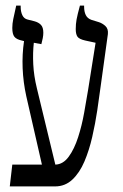

<svg xmlns="http://www.w3.org/2000/svg" viewBox="-20 -667 441 687"><path d="M15 0 24 -78H130L74 -323Q63 -373 61 -423Q59 -473 66 -520L58 -522Q39 -526 31.5 -535.5Q24 -545 24 -567Q24 -582 27.5 -599Q31 -616 38 -647H54V-643Q54 -625 60 -612.5Q66 -600 79 -597L103 -591Q118 -587 126.5 -578Q135 -569 135 -550Q135 -541 133 -530.5Q131 -520 128 -509L101 -514Q97 -478 99 -437Q101 -396 112 -351L178 -78Q206 -79 226 -106.5Q246 -134 259.5 -176Q273 -218 281 -263Q289 -308 295 -344L322 -514L285 -522Q263 -527 257 -536Q251 -545 251 -563Q251 -581 254 -597.5Q257 -614 266 -647H281V-643Q281 -625 287 -613Q293 -601 307 -596L333 -588Q346 -584 357 -574Q368 -564 366 -545L340 -357Q335 -319 328 -272Q321 -225 310 -177Q299 -129 282 -89Q265 -49 239 -24.5Q213 0 177 0Z"/></svg>

Font: Noto Serif Hebrew ExtraCondensed
Style: Regular
Weight: 400
Width: 2
Designer: Monotype Design Team
Foundry: Monotype Imaging Inc.
Version: Version 2.004; ttfautohint (v1.8.4.7-5d5b)